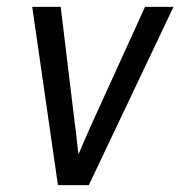

<svg xmlns="http://www.w3.org/2000/svg" viewBox="-20 -540 540 560"><path d="M149 0 74 -520H157L199 -173Q202 -153 204 -132Q206 -111 209 -90Q218 -111 227 -132Q236 -153 245 -173L403 -520H486L239 0Z"/></svg>

Font: Iosevka Web
Style: Italic
Weight: 400
Italic angle: -9°
Monospace: yes
Designer: Belleve Invis
Foundry: Belleve Invis
Version: Version 28.0.3; ttfautohint (v1.8.3)